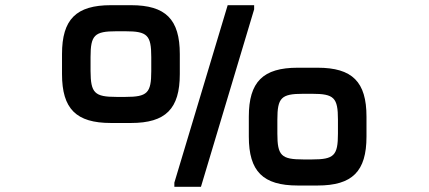

<svg xmlns="http://www.w3.org/2000/svg" viewBox="-20 -720 1652 740"><path d="M857.5 -700 652 -16V0H754.5L959.5 -684V-700ZM219 -434.5C219 -300.5 273.5 -246 407.5 -246H485C618.5 -246 673 -300.5 673 -434.5V-511.5C673 -645.5 618.5 -700 485 -700H407.5C273.5 -700 219 -645.5 219 -511.5ZM329 -446V-500C329 -584.5 344 -599.5 428.5 -599.5H463.5C548 -599.5 563 -584.5 563 -500V-446C563 -361.5 548 -346.5 463.5 -346.5H429C344.5 -346.5 329.5 -361.5 329 -446ZM939 -193.5C939 -59.5 993.5 -5 1127.5 -5H1204C1338 -5 1392.5 -59.5 1392.5 -193.5V-270.5C1392.5 -404.5 1338 -459 1204 -459H1127.5C993.5 -459 939 -404.5 939 -270.5ZM1049 -205V-259C1049 -343.5 1064 -358.5 1148.5 -358.5H1183C1267.5 -358.5 1282.5 -343.5 1282.5 -259V-205C1282.5 -120.5 1267.5 -105.5 1183 -105.5H1148.5C1064 -105.5 1049 -120.5 1049 -205Z"/></svg>

Font: Melete
Style: Regular
Weight: 400
Width: 6
Designer: Sora Sagano
Foundry: DOT COLON
Version: Version 0.200;FEAKit 1.0